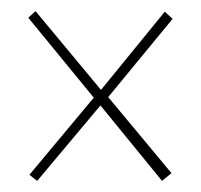

<svg xmlns="http://www.w3.org/2000/svg" viewBox="-20 -506 363 346"><path d="M162 -344 44 -486 31 -474 149 -330 33 -191 47 -180 161 -316 272 -180 289 -194 175 -331 291 -472 277 -485Z"/></svg>

Font: Advent Pro Thin
Style: Regular
Weight: 250
Version: Version 3.000